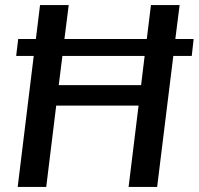

<svg xmlns="http://www.w3.org/2000/svg" viewBox="-20 -740 786 760"><path d="M674 -585.5H746.5L739 -518.5H666L602 0H489L528.5 -322H202.5L163 0H50L113.5 -518.5H44L52 -585.5H122L138.5 -720H252L235 -585.5H561L577.5 -720H691ZM538.5 -403 552.5 -518.5H227L212.5 -403Z"/></svg>

Font: Lato Semibold
Style: Italic
Weight: 600
Italic angle: -7°
Designer: Lukasz Dziedzic
Foundry: tyPoland Lukasz Dziedzic
Version: Version 2.006; 2014-01-15